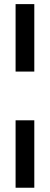

<svg xmlns="http://www.w3.org/2000/svg" viewBox="-20 -771 238 914"><path d="M143.3 -430.3V-751.4H54.2V-430.3ZM143.3 122.7V-198.3H54.2V122.7Z"/></svg>

Font: Arad-FD-VF Thin
Style: Regular
Weight: 100
Designer: Mohammad Darvishi
Version: Version 1.010;September 21, 2024;FontCreator 15.0.0.2992 64-